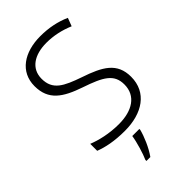

<svg xmlns="http://www.w3.org/2000/svg" viewBox="-282 -807 1111 1111"><g transform="rotate(-45 273.0 -251.5)"><path d="M496 -186C496 -301 419 -343 292 -386C183 -424 121 -453 121 -544C121 -628 190 -672 288 -672C345 -672 403 -660 459 -636L478 -686C422 -711 360 -724 290 -724C159 -724 62 -660 62 -543C62 -428 135 -382 254 -341C380 -298 437 -267 437 -182C437 -89 361 -42 252 -42C173 -42 104 -59 54 -79V-22C100 -4 163 10 249 10C392 10 496 -58 496 -186ZM316 68V61H258C252 104 229 180 214 212V221H246C278 176 305 112 316 68Z"/></g></svg>

Font: Noto Sans Devanagari UI Light
Style: Regular
Weight: 300
Designer: Jelle Bosma - Monotype Design Team
Foundry: Monotype Imaging Inc.
Version: Version 2.004